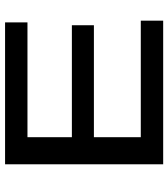

<svg xmlns="http://www.w3.org/2000/svg" viewBox="28 -708 679 776"><g transform="rotate(-90 368.0 -319.5)"><path d="M92.5 0V-639H202V0ZM98 0V-90.5H673V0ZM149.5 -280V-369H654.5V-280ZM98 -548.5V-639H666V-548.5Z"/></g></svg>

Font: Anek Latin Expanded Medium
Style: Regular
Weight: 500
Width: 7
Designer: Yesha Goshar
Foundry: Ek Type
Version: Version 1.003